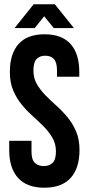

<svg xmlns="http://www.w3.org/2000/svg" viewBox="-20 -868 414 896"><path d="M26 -532Q26 -617 66.5 -662.5Q107 -708 188 -708Q269 -708 309.5 -662.5Q350 -617 350 -532V-510H246V-539Q246 -577 231.5 -592.5Q217 -608 191 -608Q165 -608 150.5 -592.5Q136 -577 136 -539Q136 -503 152 -475.5Q168 -448 192 -423.5Q216 -399 243.5 -374.5Q271 -350 295 -321Q319 -292 335 -255Q351 -218 351 -168Q351 -83 309.5 -37.5Q268 8 187 8Q106 8 64.5 -37.5Q23 -83 23 -168V-211H127V-161Q127 -123 142.5 -108Q158 -93 184 -93Q210 -93 225.5 -108Q241 -123 241 -161Q241 -197 225 -224.5Q209 -252 185 -276.5Q161 -301 133.5 -325.5Q106 -350 82 -379Q58 -408 42 -445Q26 -482 26 -532ZM48 -737 137 -848H236L325 -737H231L186 -792L142 -737Z"/></svg>

Font: SVN-Bebas Neue
Style: Bold
Weight: 700
Designer: Ryoichi Tsunekawa
Foundry: Ryoichi Tsunekawa
Version: Version 1.300; ttfautohint (v1.7.9-c794)